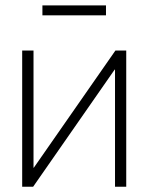

<svg xmlns="http://www.w3.org/2000/svg" viewBox="-20 -707 562 727"><path d="M458 0H415.5V-443.4H414.1L105.5 0H64V-515.6H106.9V-71.8H107.9L417 -515.6H458ZM381.3 -686.5V-648.9H140.6V-686.5Z"/></svg>

Font: Inter Display ExtraLight
Style: Regular
Weight: 200
Designer: Rasmus Andersson
Foundry: rsms
Version: Version 4.000;git-a52131595